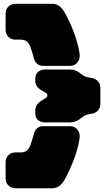

<svg xmlns="http://www.w3.org/2000/svg" viewBox="-20 -859 562 1018"><path d="M321.8 -794.9Q345.2 -754.4 368.4 -695.8Q391.6 -637.2 401.9 -576.2Q406.2 -548.3 391.1 -529.1Q376 -509.8 352.1 -509.8H207Q189.9 -509.8 177.2 -520.5Q164.6 -531.2 160.2 -548.8Q147.9 -592.8 140.1 -612.8Q132.8 -631.8 120.6 -640.4Q108.4 -648.9 87.9 -648.9H61Q39.6 -648.9 24.7 -663.8Q9.8 -678.7 9.8 -700.2V-788.1Q9.8 -809.6 24.7 -824.2Q39.6 -838.9 61 -838.9H253.9Q276.4 -838.9 292.2 -828.4Q308.1 -817.9 321.8 -794.9ZM512.2 -392.1V-310.1Q512.2 -286.1 497.8 -271.7Q483.4 -257.3 460 -254.9Q432.1 -252 411.1 -233.9Q383.8 -210 351.1 -210H217.8Q195.3 -210 181.2 -223.1Q167 -236.3 167 -259.8V-273.9Q167 -301.3 192.9 -320.8Q203.6 -328.6 222.2 -338.9Q231 -344.2 231 -353Q231 -361.8 222.2 -367.2L192.9 -384.8Q167 -401.9 167 -432.1V-439.9Q167 -463.4 181.2 -476.8Q195.3 -490.2 217.8 -490.2H354Q366.2 -490.2 377 -486.6Q387.7 -482.9 394.5 -478.5Q401.4 -474.1 411.1 -465.8Q429.2 -450.2 460 -446.8Q483.4 -444.3 497.8 -429.9Q512.2 -415.5 512.2 -392.1ZM321.8 95.2Q308.1 118.2 292.2 128.7Q276.4 139.2 253.9 139.2H61Q39.6 139.2 24.7 124.3Q9.8 109.4 9.8 87.9V0Q9.8 -21.5 24.7 -36.1Q39.6 -50.8 61 -50.8H87.9Q108.4 -50.8 120.6 -59.3Q132.8 -67.9 140.1 -86.9Q147.9 -106.9 160.2 -150.9Q164.6 -168.5 177.2 -179.2Q189.9 -189.9 207 -189.9H352.1Q376 -189.9 391.1 -170.9Q406.2 -151.9 401.9 -124Q391.6 -63 368.2 -4.2Q344.7 54.7 321.8 95.2Z"/></svg>

Font: Nastup Soft
Style: Regular
Weight: 400
Designer: Maksym Kobuzan
Foundry: Zakznak
Version: Version 1.020;hotconv 1.0.109;makeotfexe 2.5.65596